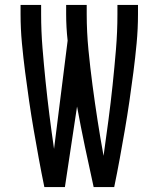

<svg xmlns="http://www.w3.org/2000/svg" viewBox="-20 -755 640 775"><path d="M159 0Q147 -58 136.5 -115.5Q126 -173 116 -231Q106 -289 97.5 -347.5Q89 -406 81.5 -464Q74 -522 68.5 -580.5Q63 -639 63 -698V-735H146V-698Q146 -630 151.5 -562Q157 -494 164 -426Q171 -358 179.5 -290.5Q188 -223 198 -155V-153L253 -591Q250 -618 248.5 -644.5Q247 -671 247 -698V-735H330V-698Q330 -626 337 -554Q344 -482 353.5 -410.5Q363 -339 374 -268Q385 -197 398 -126Q408 -197 417.5 -268.5Q427 -340 434.5 -411.5Q442 -483 448 -554.5Q454 -626 454 -698V-735H537V-698Q537 -639 531.5 -580.5Q526 -522 518.5 -464Q511 -406 502.5 -347.5Q494 -289 484 -231Q474 -173 463.5 -115.5Q453 -58 441 0H358Q340 -81 323 -162Q306 -243 291 -325L242 0Z"/></svg>

Font: Nova Nerd Font
Style: Regular
Weight: 400
Designer: Belleve Invis
Foundry: Belleve Invis
Version: Version 24.1.4; ttfautohint (v1.8.4);Nerd Fonts 3.1.1